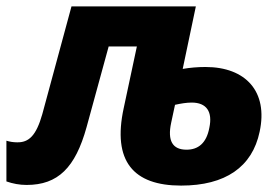

<svg xmlns="http://www.w3.org/2000/svg" viewBox="-50 -569 872 599"><path d="M33 8C131 8 185 -46 220 -172L289 -424H377L336 -232C300 -66 366 10 515 10C653 10 737 -48 760 -158C787 -283 717 -360 591 -360C567 -360 543 -358 520 -354L561 -549H173L82 -213C63 -146 40 -124 3 -125C-9 -125 -20 -127 -30 -130V-3C-10 4 11 8 33 8ZM484 -186 496 -242C514 -246 532 -249 548 -249C594 -249 614 -221 603 -170C594 -122 568 -102 532 -102C488 -102 472 -130 484 -186Z"/></svg>

Font: Noto Sans SemiCondensed ExtraBold
Style: Italic
Weight: 800
Width: 4
Italic angle: -12°
Designer: Monotype Design Team
Foundry: Monotype Imaging Inc.
Version: Version 2.013